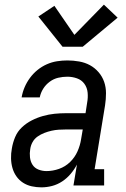

<svg xmlns="http://www.w3.org/2000/svg" viewBox="-20 -798 540 826"><path d="M158 8Q137 8 116.5 3.5Q96 -1 79 -12Q62 -23 50.5 -39.5Q39 -56 33.5 -75.5Q28 -95 27.5 -116.5Q27 -138 31 -159Q35 -184 45 -208Q55 -232 74 -250Q93 -268 116.5 -280Q140 -292 165 -299Q190 -306 214.5 -308.5Q239 -311 263 -311H348L355 -357Q359 -378 357 -399.5Q355 -421 343 -437.5Q331 -454 311 -461Q291 -468 270 -468Q250 -468 230.5 -463.5Q211 -459 194 -446.5Q177 -434 166 -416.5Q155 -399 151 -379H73Q77 -402 86 -423Q95 -444 109 -463Q123 -482 141.5 -497Q160 -512 181.5 -521.5Q203 -531 225.5 -534.5Q248 -538 270 -538Q295 -538 320.5 -533.5Q346 -529 367 -517.5Q388 -506 404 -487.5Q420 -469 428 -446Q436 -423 436 -397Q436 -371 432 -345L387 -70H428V0H296L311 -90Q300 -69 284 -50Q268 -31 247.5 -17.5Q227 -4 204 2Q181 8 158 8ZM180 -62Q207 -62 234 -71.5Q261 -81 281.5 -101Q302 -121 313.5 -147Q325 -173 329 -200L336 -241H263Q248 -241 232.5 -240Q217 -239 201.5 -235.5Q186 -232 170.5 -226Q155 -220 141.5 -210.5Q128 -201 120 -186.5Q112 -172 110 -156Q107 -139 109 -121Q111 -103 120 -89Q129 -75 145.5 -68.5Q162 -62 180 -62ZM249 -597 145 -727 214 -773 300 -648 427 -778 486 -722 336 -597Z"/></svg>

Font: Iosevka Slab Oblique
Style: Regular
Weight: 400
Italic angle: -9°
Monospace: yes
Designer: Belleve Invis
Foundry: Belleve Invis
Version: Version 11.1.1; ttfautohint (v1.8.3)